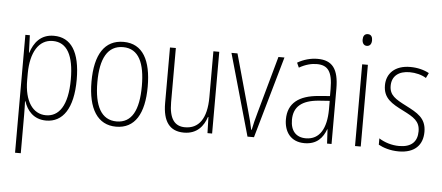

<svg xmlns="http://www.w3.org/2000/svg" viewBox="-58 -865 2849 1238"><g transform="rotate(5 1366.0 -246.0)"><path d="M260 -539C174 -539 132 -481 111 -416H109L105 -529H76V234H113V-16C113 -48 112 -79 111 -102H114C132 -45 175 10 257 10C364 10 431 -82 431 -270C431 -450 371 -539 260 -539ZM256 -505C349 -505 393 -422 393 -269C393 -95 335 -24 253 -24C168 -24 113 -103 113 -239V-284C114 -417 164 -505 256 -505Z M891 -265C891 -433 837 -539 711 -539C589 -539 527 -442 527 -266C527 -90 590 10 710 10C831 10 891 -89 891 -265ZM565 -266C565 -419 611 -505 711 -505C814 -505 853 -411 853 -266C853 -108 808 -24 710 -24C611 -24 565 -112 565 -266Z M1331 -529H1293V-233C1293 -91 1241 -25 1153 -25C1086 -25 1050 -71 1050 -178V-529H1012V-170C1012 -51 1056 10 1149 10C1235 10 1276 -46 1295 -104H1298L1301 0H1331Z M1560 0H1602L1753 -529H1714L1611 -159C1599 -119 1591 -82 1583 -46H1580C1572 -86 1562 -123 1551 -162L1449 -529H1410Z M1967 -539C1922 -539 1876 -526 1837 -503L1851 -472C1893 -496 1931 -505 1965 -505C2036 -505 2067 -466 2067 -353V-307L1994 -301C1868 -291 1797 -238 1797 -133C1797 -54 1839 10 1929 10C2011 10 2048 -38 2068 -92H2070L2075 0H2104V-357C2104 -486 2062 -539 1967 -539ZM1997 -271 2068 -276V-218C2067 -101 2027 -22 1935 -22C1872 -22 1836 -62 1836 -133C1836 -219 1890 -262 1997 -271Z M2276 -726C2253 -726 2245 -709 2245 -688C2245 -667 2255 -650 2275 -650C2296 -650 2306 -666 2306 -689C2306 -709 2298 -726 2276 -726ZM2293 -529H2256V0H2293Z M2694 -130C2694 -220 2635 -249 2562 -287C2491 -323 2451 -346 2451 -407C2451 -471 2496 -505 2566 -505C2604 -505 2645 -495 2673 -477L2689 -510C2656 -528 2614 -539 2567 -539C2468 -539 2414 -484 2414 -407C2414 -323 2470 -292 2546 -254C2615 -219 2656 -196 2656 -130C2656 -64 2619 -25 2539 -25C2491 -25 2444 -40 2408 -63V-22C2437 -6 2483 10 2539 10C2642 10 2694 -44 2694 -130Z"/></g></svg>

Font: Noto Sans Gujarati Condensed ExtraLight
Style: Regular
Weight: 200
Width: 3
Designer: Jelle Bosma - Monotype Design Team, Universal Thirst
Foundry: Monotype Imaging Inc.
Version: Version 2.106